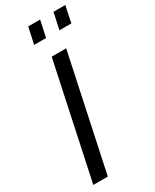

<svg xmlns="http://www.w3.org/2000/svg" viewBox="-231 -972 834 1032"><g transform="rotate(-30 186.5 -456.5)"><path d="M171 -709H261L110 0H20ZM121 -811 143 -913H217L195 -811ZM278 -811 300 -913H373L352 -811Z"/></g></svg>

Font: PTCRaleway Medium
Style: Italic
Weight: 500
Italic angle: -12°
Designer: Matt McInerney, Pablo Impallari, Rodrigo Fuenzalida
Foundry: Matt McInerney, Pablo Impallari, Rodrigo Fuenzalida
Version: Version 3.000g; ttfautohint (v1.5) -l 8 -r 28 -G 28 -x 14 -D